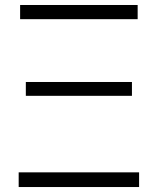

<svg xmlns="http://www.w3.org/2000/svg" viewBox="-20 -753 635 773"><path d="M61 -675.8V-732.9H534.2V-675.8ZM55.2 0V-59.1H540V0ZM84 -367.2V-422.9H511.2V-367.2Z"/></svg>

Font: Kreadon Light
Style: Regular
Weight: 300
Designer: kohakuno
Foundry: StudioGnu
Version: Version 1.000;Glyphs 3.1.2 (3151)